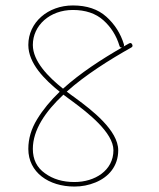

<svg xmlns="http://www.w3.org/2000/svg" viewBox="-20 -686 582 705"><path d="M84 -139.2C84 -53.2 158.7 -1 253.4 -1C280.3 -1 305.7 -5.9 330.6 -16.1C379.4 -36.1 414.1 -76.2 414.1 -134.3C414.1 -207 317.4 -281.7 258.8 -324.7C248.5 -332.5 236.8 -340.3 225.1 -349.6C293 -410.6 383.3 -467.3 462.4 -511.7C466.8 -514.2 467.8 -518.1 465.3 -522.9C462.9 -528.3 459 -529.3 453.6 -526.4C446.8 -522.5 439.9 -518.6 433.6 -515.1C435.5 -517.1 436 -519.5 435.1 -522.9C422.9 -563 401.4 -596.7 370.6 -624.5C339.8 -652.3 298.8 -666 247.6 -666C155.8 -666 84 -603.5 84 -521C84 -453.1 143.6 -394 199.2 -349.1C165.5 -316.9 137.7 -283.2 116.2 -248C94.7 -212.9 84 -176.8 84 -139.2ZM100.6 -521C100.6 -592.8 163.1 -649.4 247.6 -649.4C293.9 -649.4 331.5 -636.7 359.4 -611.8C387.2 -586.9 407.2 -555.7 418.5 -518.1C419.9 -512.7 422.9 -510.7 428.2 -511.7C353.5 -468.8 274.4 -417.5 211.4 -360.4C158.2 -402.8 100.6 -460.4 100.6 -521ZM100.6 -139.2C100.6 -209 146.5 -276.4 212.9 -338.4C224.6 -329.1 236.8 -320.8 247.1 -313C301.8 -272.5 396.5 -199.2 396.5 -134.3C396.5 -60.1 328.6 -17.6 253.4 -17.6C210.4 -17.6 174.3 -28.3 145 -49.8C115.2 -70.8 100.6 -100.6 100.6 -139.2Z"/></svg>

Font: Mikhak Thin
Style: Regular
Weight: 100
Designer: Amin Abedi
Version: Version 3.2